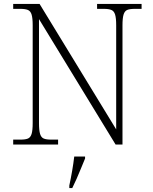

<svg xmlns="http://www.w3.org/2000/svg" viewBox="-20 -734 778 975"><path d="M47 0V-25H84Q109 -25 122 -30.5Q135 -36 140.5 -54Q146 -72 146 -109V-606Q146 -642 140.5 -660Q135 -678 121.5 -683.5Q108 -689 84 -689H47V-714H181L570 -77V-606Q570 -642 564.5 -660Q559 -678 545.5 -683.5Q532 -689 508 -689H473V-714H699V-689H664Q639 -689 626 -683.5Q613 -678 607.5 -660Q602 -642 602 -605V0H567L178 -637V-109Q178 -72 183.5 -54Q189 -36 202 -30.5Q215 -25 240 -25H275V0ZM332 208Q340 171 346.5 133Q353 95 357 61H412V71Q403 92 392 119.5Q381 147 369 174Q357 201 347 221H332Z"/></svg>

Font: Noto Serif Tamil ExtraLight
Style: Italic
Weight: 200
Italic angle: -12°
Designer: Indian Type Foundry, Tom Grace, and the Monotype Design Team
Foundry: Monotype Imaging Inc.
Version: Version 2.003; ttfautohint (v1.8.4.7-5d5b)